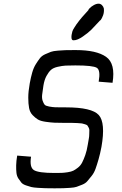

<svg xmlns="http://www.w3.org/2000/svg" viewBox="-20 -1020 658 1039"><path d="M379 -802H377Q369 -802 367 -813Q366 -822 367.5 -831.5Q369 -841 371.5 -849.5Q374 -858 381.5 -869.5Q389 -881 393.5 -888Q398 -895 408.5 -908Q419 -921 424 -927Q429 -933 442 -947Q455 -961 459 -966Q457 -967 465 -975.5Q473 -984 487 -992Q501 -1000 513 -1000H514Q524 -1000 532 -992Q540 -984 542 -974Q543 -964 542 -955Q541 -946 538 -937.5Q535 -929 531.5 -922.5Q528 -916 525.5 -912.5Q523 -909 522 -910Q491 -876 474.5 -859.5Q458 -843 428.5 -822.5Q399 -802 379 -802ZM271 -1Q241 -1 225.5 -1.5Q210 -2 185.5 -3.5Q161 -5 149 -8Q137 -11 120 -17Q103 -23 95.5 -32Q88 -41 79.5 -54Q71 -67 69 -84.5Q67 -102 67.5 -125.5Q68 -149 73 -178L148 -172Q139 -115 163.5 -99.5Q188 -84 275 -84Q300 -84 313.5 -84.5Q327 -85 346.5 -88Q366 -91 377 -96.5Q388 -102 402 -113Q416 -124 424.5 -140.5Q433 -157 441.5 -181Q450 -205 455 -237Q458 -257 460.5 -269Q463 -281 463 -294.5Q463 -308 463.5 -315Q464 -322 459.5 -330Q455 -338 453 -341Q451 -344 440 -347.5Q429 -351 423.5 -352Q418 -353 399.5 -354Q381 -355 370.5 -355Q360 -355 333 -355Q296 -355 275 -356Q254 -357 226.5 -361Q199 -365 185 -373.5Q171 -382 156.5 -397Q142 -412 137.5 -435Q133 -458 133 -491.5Q133 -525 141 -569Q147 -602 154.5 -628Q162 -654 174 -673Q186 -692 196 -705Q206 -718 224.5 -726.5Q243 -735 255.5 -739.5Q268 -744 293.5 -746Q319 -748 333.5 -748.5Q348 -749 380 -749Q387 -749 391 -749Q502 -749 554 -712.5Q606 -676 589 -572L514 -578Q525 -640 504 -653Q483 -666 388 -666Q353 -666 335 -665Q317 -664 292.5 -658.5Q268 -653 255.5 -641.5Q243 -630 231.5 -609Q220 -588 215 -557Q210 -526 208 -507Q206 -488 211 -474Q216 -460 221.5 -453.5Q227 -447 246 -443.5Q265 -440 279.5 -439.5Q294 -439 329 -439Q334 -439 337 -439Q477 -439 514.5 -397.5Q552 -356 529 -225Q522 -188 513.5 -158.5Q505 -129 497 -106.5Q489 -84 475.5 -67.5Q462 -51 452.5 -39.5Q443 -28 424.5 -20.5Q406 -13 394.5 -9Q383 -5 359.5 -3.5Q336 -2 322 -1.5Q308 -1 280 -1Q274 -1 271 -1Z"/></svg>

Font: Hermit LightItalic
Style: Regular
Weight: 300
Italic angle: -10°
Designer: Pablo Caro
Version: Version 2.000;PS 002.000;hotconv 1.0.88;makeotf.lib2.5.64775